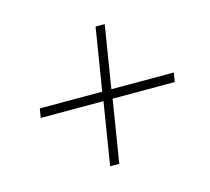

<svg xmlns="http://www.w3.org/2000/svg" viewBox="-73 -606 665 609"><g transform="rotate(-15 260.0 -302.0)"><path d="M485 -287H281L248 -82H218L251 -287H45L50 -317H255L288 -522H318L285 -317H490Z"/></g></svg>

Font: Thasadith
Style: Italic
Weight: 400
Italic angle: -9°
Designer: Cadson Demak Co.,Ltd.
Foundry: Cadson Demak Co.,Ltd.
Version: Version 1.000; ttfautohint (v1.6)